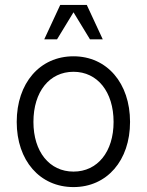

<svg xmlns="http://www.w3.org/2000/svg" viewBox="-20 -745 597 781"><path d="M279 16C415 16 509 -92 509 -249C509 -407 415 -516 279 -516C142 -516 48 -407 48 -249C48 -92 142 16 279 16ZM279 -47C181 -47 116 -128 116 -249C116 -372 181 -453 279 -453C376 -453 442 -372 442 -249C442 -128 377 -47 279 -47ZM160 -585H212L279 -695L346 -585H398L333 -725H225Z"/></svg>

Font: Uncut Sans Book
Style: Regular
Weight: 350
Designer: Kasper Nordkvist
Foundry: UNCUT.wtf
Version: Version 1.304;Glyphs 3.2 (3246)